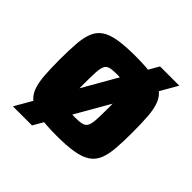

<svg xmlns="http://www.w3.org/2000/svg" viewBox="-164 -705 900 900"><g transform="rotate(45 286.5 -255.0)"><path d="M45.2 55 400.4 -565H528L171.7 55ZM286.1 8Q217.7 8 172.7 0.2Q127.8 -7.6 101.7 -25.6Q75.6 -43.6 63.7 -73.8Q51.7 -104 48.2 -148.8Q44.7 -193.6 44.7 -255.6Q44.7 -317.6 48.2 -362.1Q51.7 -406.6 63.7 -436.8Q75.6 -467 101.7 -485Q127.8 -503 172.7 -510.5Q217.7 -518 286.1 -518Q354.6 -518 399.6 -510.5Q444.5 -503 470.6 -485Q496.7 -467 508.8 -436.8Q521 -406.6 524.5 -362.1Q528 -317.6 528 -255.6Q528 -193.6 524.5 -148.8Q521 -104 508.8 -73.8Q496.7 -43.6 470.6 -25.6Q444.5 -7.6 399.6 0.2Q354.6 8 286.1 8ZM286.1 -113.7Q316.3 -113.7 333 -117.9Q349.7 -122.1 356.8 -136.2Q363.9 -150.3 365.5 -179Q367.1 -207.6 367.1 -255.6Q367.1 -303.9 365.5 -332.1Q363.9 -360.2 356.8 -374.4Q349.7 -388.5 333 -392.4Q316.3 -396.3 286.1 -396.3Q256 -396.3 239.3 -392.4Q222.6 -388.5 215.7 -374.4Q208.8 -360.2 207.2 -332.1Q205.6 -303.9 205.6 -255.6Q205.6 -207.6 207.2 -179Q208.8 -150.3 215.7 -136.2Q222.6 -122.1 239.3 -117.9Q256 -113.7 286.1 -113.7Z"/></g></svg>

Font: Saira Thin
Style: Regular
Weight: 100
Designer: Hector Gatti with collaboration of the Omnibus-Type team
Foundry: Omnibus-Type
Version: Version 1.101